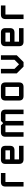

<svg xmlns="http://www.w3.org/2000/svg" viewBox="1787 -2315 528 4142"><g transform="rotate(-90 2051.0 -244.0)"><path d="M195.3 -488.3H390.6V-390.6H195.3V0H97.7V-390.6Q97.7 -488.3 195.3 -488.3Z M683.6 -488.3H878.9Q976.6 -488.3 976.6 -390.6V-293Q976.6 -195.3 878.9 -195.3H683.6V-97.7H976.6V0H683.6Q585.9 0 585.9 -97.7V-390.6Q585.9 -488.3 683.6 -488.3ZM878.9 -390.6H683.6V-293H878.9Z M1416 -390.6H1269.5V0H1171.9V-390.6Q1171.9 -488.3 1269.5 -488.3H1416L1464.8 -439.5L1513.7 -488.3H1660.2Q1757.8 -488.3 1757.8 -390.6V0H1660.2V-390.6H1513.7V0H1416Z M2246.1 0H2050.8Q1953.1 0 1953.1 -97.7V-390.6Q1953.1 -488.3 2050.8 -488.3H2246.1Q2343.8 -488.3 2343.8 -390.6V-97.7Q2343.8 0 2246.1 0ZM2246.1 -97.7V-390.6H2050.8V-97.7Z M2832 -488.3H2929.7V-146.5L2783.2 0H2685.5L2539.1 -146.5V-488.3H2636.7V-195.3L2734.4 -97.7L2832 -195.3Z M3222.7 -488.3H3418Q3515.6 -488.3 3515.6 -390.6V-293Q3515.6 -195.3 3418 -195.3H3222.7V-97.7H3515.6V0H3222.7Q3125 0 3125 -97.7V-390.6Q3125 -488.3 3222.7 -488.3ZM3418 -390.6H3222.7V-293H3418Z M3808.6 -488.3H4003.9V-390.6H3808.6V0H3710.9V-390.6Q3710.9 -488.3 3808.6 -488.3Z"/></g></svg>

Font: BabelStone Zanabazar
Style: Regular
Weight: 400
Designer: Andrew West
Foundry: Andrew West
Version: Version 10.002;August 6, 2021